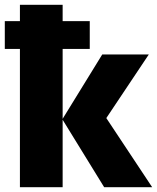

<svg xmlns="http://www.w3.org/2000/svg" viewBox="-21 -780 654 800"><path d="M62 -760V-692H-1V-576H62V0H240V-281L413 0H613L422 -288L599 -553H405L240 -285V-576H353V-692H240V-760Z"/></svg>

Font: Noto Sans UI SemiCondensed Black
Style: Regular
Weight: 900
Width: 4
Designer: Monotype Design Team
Foundry: Monotype Imaging Inc.
Version: 1.001